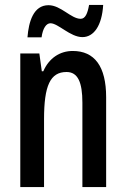

<svg xmlns="http://www.w3.org/2000/svg" viewBox="-20 -756 509 776"><path d="M91 -605H148C153 -642 167 -662 184 -662C215 -662 264 -606 313 -606C359 -606 392 -652 397 -736H340C334 -702 325 -680 306 -680C267 -680 226 -735 176 -735C115 -735 96 -668 91 -605ZM274 -550C222 -550 178 -521 155 -468H149L139 -540H62V0H158V-274C158 -410 183 -465 249 -465C295 -465 313 -423 313 -341V0H409V-363C409 -488 362 -550 274 -550Z"/></svg>

Font: Noto Sans Myanmar ExtraCondensed Medium
Style: Regular
Weight: 500
Width: 2
Designer: Monotype Design Team
Foundry: Monotype Imaging Inc.
Version: Version 2.107